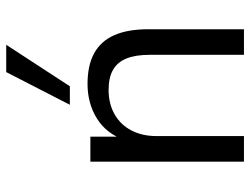

<svg xmlns="http://www.w3.org/2000/svg" viewBox="-112 -680 793 608"><g transform="rotate(-90 284.0 -376.5)"><path d="M75.6 0V-486.3H154.7V-377.7H143.7Q164.6 -436 212.4 -465.7Q260.3 -495.3 321.9 -495.3Q380.4 -495.3 418.7 -474.4Q457.1 -453.6 476 -410.8Q494.9 -368 494.9 -303.3V0H413.9V-298.4Q413.9 -343.3 402.3 -372Q390.7 -400.8 366.1 -414.7Q341.6 -428.6 303.1 -428.6Q259.2 -428.6 226 -409.9Q192.8 -391.2 174.7 -356.9Q156.6 -322.6 156.6 -276.6V0ZM255.7 -551.3 359.2 -752.8H445.7L314.3 -551.3Z"/></g></svg>

Font: Nunito Sans 12pt ExtraLight
Style: Regular
Weight: 200
Designer: Vernon Adams
Foundry: Vernon Adams
Version: Version 3.101;gftools[0.9.27]